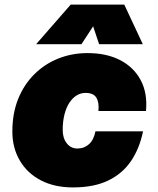

<svg xmlns="http://www.w3.org/2000/svg" viewBox="-20 -807 690 839"><path d="M299 12Q218 12 158.5 -19Q99 -50 66.5 -105.5Q34 -161 34 -232Q34 -312 59.5 -375Q85 -438 130.5 -483Q176 -528 235.5 -551.5Q295 -575 362 -575Q446 -575 505.5 -544Q565 -513 595 -456.5Q625 -400 618 -322H410Q414 -358 401.5 -379.5Q389 -401 354 -401Q332 -401 314 -389.5Q296 -378 282.5 -357Q269 -336 261.5 -306Q254 -276 254 -239Q254 -203 272 -180.5Q290 -158 318 -158Q348 -158 369 -177Q390 -196 397 -233H605Q590 -159 553 -104Q516 -49 453.5 -18.5Q391 12 299 12ZM138 -614 289 -787H523L604 -614H413L387 -692L336 -614Z"/></svg>

Font: Azeret Mono Thin Black
Style: Italic
Weight: 900
Italic angle: -12°
Version: Version 1.002